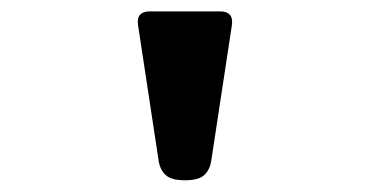

<svg xmlns="http://www.w3.org/2000/svg" viewBox="-20 -610 640 332"><path d="M360.8 -590.3Q372.1 -590.3 377.4 -584.5Q382.8 -578.6 380.9 -565.9L345.2 -331.5Q342.8 -316.4 333.3 -307.4Q323.7 -298.3 299.8 -298.3Q275.9 -298.3 266.4 -307.4Q256.8 -316.4 254.4 -331.5L218.8 -565.9Q216.8 -578.6 222.2 -584.5Q227.5 -590.3 238.8 -590.3Z"/></svg>

Font: Courier Prime
Style: Bold
Weight: 700
Monospace: yes
Designer: Alan Dague-Greene
Foundry: Quote-Unquote Apps
Version: Version 1.202